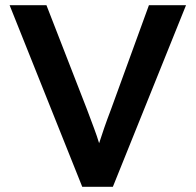

<svg xmlns="http://www.w3.org/2000/svg" viewBox="-20 -720 754 740"><path d="M297 0 17 -700H159L315 -299Q331 -256 342.5 -225.5Q354 -195 362 -168Q371 -196 381.5 -226.5Q392 -257 408 -299L554 -700H697L415 0Z"/></svg>

Font: Lexend Deca Medium
Style: Regular
Weight: 500
Designer: Bonnie Shaver-Troup, Thomas Jockin
Foundry: Lexend
Version: Version 1.008; ttfautohint (v1.8.4.7-5d5b)